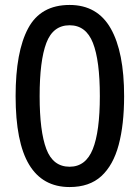

<svg xmlns="http://www.w3.org/2000/svg" viewBox="-20 -745 564 775"><path d="M481 -357Q481 -242 459 -160Q437 -78 389 -34Q341 10 261 10Q152 10 97.5 -80.5Q43 -171 43 -357Q43 -536 93.5 -630.5Q144 -725 261 -725Q373 -725 427 -630Q481 -535 481 -357ZM140 -357Q140 -215 167 -143.5Q194 -72 261 -72Q326 -72 354.5 -143Q383 -214 383 -357Q383 -501 355 -572Q327 -643 261 -643Q194 -643 167 -571.5Q140 -500 140 -357Z"/></svg>

Font: Noto Sans Sinhala SemiCondensed Medium
Style: Regular
Weight: 500
Width: 4
Designer: Jelle Bosma - Monotype Design Team
Foundry: Monotype Imaging Inc.
Version: Version 2.006; ttfautohint (v1.8.4.7-5d5b)